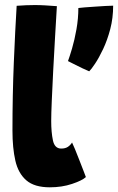

<svg xmlns="http://www.w3.org/2000/svg" viewBox="-20 -738 478 778"><path d="M328 -20.5Q313 -6.5 272 7.2Q231 21 182 21Q119.5 21 86.8 -7.2Q54 -35.5 42.2 -87Q30.5 -138.5 30.5 -208.5Q30.5 -353 36 -485Q41.5 -617 47.5 -714.5Q87.5 -717.5 121 -717.5Q142 -717.5 163.5 -716.2Q185 -715 210.5 -713Q207 -655 203 -586.2Q199 -517.5 195.5 -450.5Q192 -383.5 189.8 -329.8Q187.5 -276 187.5 -247.5Q187.5 -202 194.5 -169Q201.5 -136 228 -136Q244.5 -136 254.8 -142.8Q265 -149.5 272 -160.5Q275.5 -154 283.8 -133.8Q292 -113.5 301.5 -89.2Q311 -65 318.5 -45.5Q326 -26 328 -20.5ZM438.5 -715Q438.5 -665 426.8 -620.2Q415 -575.5 398 -539.5Q381 -503.5 365.2 -480Q349.5 -456.5 341.5 -449Q333.5 -452 314.2 -461.2Q295 -470.5 277.2 -479.5Q259.5 -488.5 255.5 -490.5Q261.5 -506.5 271.8 -541Q282 -575.5 289.8 -619.2Q297.5 -663 297.5 -705.5Q303.5 -706.5 322 -708Q340.5 -709.5 363.8 -711Q387 -712.5 407.5 -713.8Q428 -715 438.5 -715Z"/></svg>

Font: Grandstander ExtraBold
Style: Regular
Weight: 800
Designer: Tyler Finck
Foundry: Etcetera Type Co
Version: Version 1.200; ttfautohint (v1.8.3)